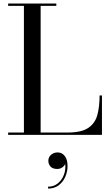

<svg xmlns="http://www.w3.org/2000/svg" viewBox="-20 -770 632 1096"><path d="M256 147.3Q256 127.3 271.4 113.7Q286.8 100.1 309.6 100.1Q333.2 100.1 349.4 120.1Q365.6 140.1 365.6 178.1Q365.6 209.3 352.8 238.9Q340 268.5 315.2 287.5Q290.4 306.5 254.4 306.5V295.7Q286.8 295.7 310 276.9Q333.2 258.1 344.6 228.3Q356 198.5 352.4 165.3Q348.4 176.1 336 185.3Q323.6 194.5 306.4 194.5Q280.8 194.5 268.4 180.7Q256 166.9 256 147.3ZM562 0H26.5V-13.5H116.5V-736.5H26.5V-750H301.5V-736.5H212V-13.5H366.5Q445 -13.5 484 -40Q523 -66.5 535.8 -114Q548.5 -161.5 548.5 -225H562Z"/></svg>

Font: Bodoni* 16
Style: Regular
Weight: 400
Version: Version 2.2